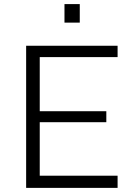

<svg xmlns="http://www.w3.org/2000/svg" viewBox="-20 -912 644 932"><path d="M106.9 0V-689.9H550.8V-634.8H172.9V-372.1H496.1V-318.8H172.9V-59.1H550.8V0ZM293 -802.2V-892.1H367.2V-802.2Z"/></svg>

Font: Acari Sans Light
Style: Regular
Weight: 300
Designer: Alfredo Marco Pradil and Stefan Peev
Foundry: Hanken Design Co.
Version: Version 1.045;January 11, 2019;FontCreator 11.5.0.2425 64-bi